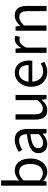

<svg xmlns="http://www.w3.org/2000/svg" viewBox="1238 -2074 849 3364"><g transform="rotate(-90 1662.0 -391.5)"><path d="M331 13C455 13 567 -94 567 -280C567 -448 491 -557 351 -557C290 -557 230 -523 180 -481L184 -578V-796H92V0H165L173 -56H177C224 -13 281 13 331 13ZM316 -64C280 -64 231 -78 184 -120V-406C235 -454 283 -480 328 -480C432 -480 472 -400 472 -279C472 -145 406 -64 316 -64Z M819 13C886 13 947 -22 999 -65H1002L1010 0H1085V-334C1085 -469 1030 -557 897 -557C809 -557 733 -518 684 -486L719 -423C762 -452 819 -481 882 -481C971 -481 994 -414 994 -344C763 -318 661 -259 661 -141C661 -43 728 13 819 13ZM845 -61C791 -61 749 -85 749 -147C749 -217 811 -262 994 -283V-132C941 -85 897 -61 845 -61Z M1416 13C1490 13 1544 -26 1595 -85H1598L1605 0H1681V-543H1590V-158C1538 -94 1499 -66 1443 -66C1371 -66 1341 -109 1341 -210V-543H1249V-199C1249 -60 1301 13 1416 13Z M2084 13C2157 13 2215 -11 2262 -42L2230 -103C2189 -76 2147 -60 2094 -60C1991 -60 1920 -134 1914 -250H2280C2282 -264 2284 -282 2284 -302C2284 -457 2206 -557 2067 -557C1943 -557 1824 -448 1824 -271C1824 -92 1939 13 2084 13ZM1913 -315C1924 -423 1992 -484 2069 -484C2154 -484 2204 -425 2204 -315Z M2418 0H2510V-349C2546 -441 2601 -475 2646 -475C2669 -475 2681 -472 2699 -466L2716 -545C2699 -554 2682 -557 2658 -557C2598 -557 2542 -513 2504 -444H2502L2493 -543H2418Z M2806 0H2898V-394C2952 -449 2990 -477 3046 -477C3118 -477 3149 -434 3149 -332V0H3240V-344C3240 -482 3188 -557 3074 -557C3000 -557 2943 -516 2892 -464H2890L2881 -543H2806Z"/></g></svg>

Font: Source Han Sans JP
Style: Regular
Weight: 400
Designer: Ryoko NISHIZUKA 西塚涼子 (kana, bopomofo & ideographs); Paul D. Hunt (Latin, Greek & Cyrillic); Sandoll Communications 산돌커뮤니
Foundry: Adobe
Version: Version 2.004;hotconv 1.0.118;makeotfexe 2.5.65603